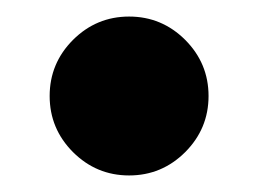

<svg xmlns="http://www.w3.org/2000/svg" viewBox="-20 -202 311 232"><path d="M40 -86Q40 -125.5 68.2 -153.8Q96.5 -182 136 -182Q175.5 -182 203.8 -153.8Q232 -125.5 232 -86Q232 -46.5 203.8 -18.2Q175.5 10 136 10Q96.5 10 68.2 -18.2Q40 -46.5 40 -86Z"/></svg>

Font: Bodoni* 48
Style: Bold
Weight: 700
Version: Version 2.2